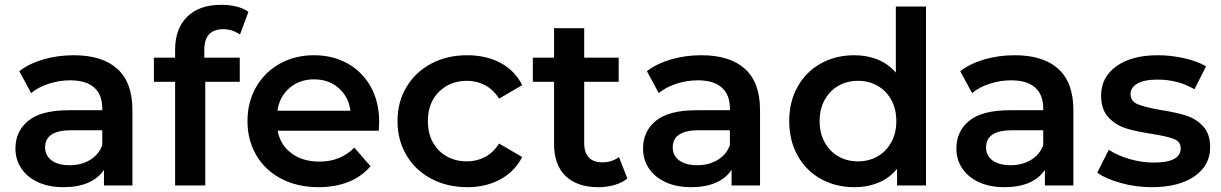

<svg xmlns="http://www.w3.org/2000/svg" viewBox="-20 -769 5063 796"><path d="M529 -313V0H411V-65Q388 -30 345.5 -11.5Q303 7 243 7Q183 7 138 -13.5Q93 -34 68.5 -70.5Q44 -107 44 -153Q44 -225 97.5 -268.5Q151 -312 266 -312H404V-320Q404 -376 370.5 -406Q337 -436 271 -436Q226 -436 182.5 -422Q139 -408 109 -383L60 -474Q102 -506 161 -523Q220 -540 286 -540Q404 -540 466.5 -483.5Q529 -427 529 -313ZM404 -167V-229H275Q167 -229 167 -158Q167 -124 194 -104Q221 -84 269 -84Q316 -84 352.5 -105.5Q389 -127 404 -167Z M827 -562V-530H974V-430H831V0H706V-430H618V-530H706V-564Q706 -650 756 -699.5Q806 -749 897 -749Q969 -749 1010 -720L975 -626Q943 -648 906 -648Q827 -648 827 -562Z M1550 -227H1131Q1142 -168 1188.5 -133.5Q1235 -99 1304 -99Q1392 -99 1449 -157L1516 -80Q1480 -37 1425 -15Q1370 7 1301 7Q1213 7 1146 -28Q1079 -63 1042.5 -125.5Q1006 -188 1006 -267Q1006 -345 1041.5 -407.5Q1077 -470 1140 -505Q1203 -540 1282 -540Q1360 -540 1421.5 -505.5Q1483 -471 1517.5 -408.5Q1552 -346 1552 -264Q1552 -251 1550 -227ZM1130 -310H1433Q1425 -368 1384 -404Q1343 -440 1282 -440Q1222 -440 1180.5 -404.5Q1139 -369 1130 -310Z M1628 -267Q1628 -346 1665 -408Q1702 -470 1767.5 -505Q1833 -540 1917 -540Q1996 -540 2055.5 -508Q2115 -476 2145 -416L2049 -360Q2026 -397 1991.5 -415.5Q1957 -434 1916 -434Q1846 -434 1800 -388.5Q1754 -343 1754 -267Q1754 -191 1799.5 -145.5Q1845 -100 1916 -100Q1957 -100 1991.5 -118.5Q2026 -137 2049 -174L2145 -118Q2114 -58 2054.5 -25.5Q1995 7 1917 7Q1834 7 1768 -28Q1702 -63 1665 -125.5Q1628 -188 1628 -267Z M2581 -29Q2559 -11 2527.5 -2Q2496 7 2461 7Q2373 7 2325 -39Q2277 -85 2277 -173V-430H2189V-530H2277V-652H2402V-530H2545V-430H2402V-176Q2402 -137 2421 -116.5Q2440 -96 2476 -96Q2518 -96 2546 -118Z M3131 -313V0H3013V-65Q2990 -30 2947.5 -11.5Q2905 7 2845 7Q2785 7 2740 -13.5Q2695 -34 2670.5 -70.5Q2646 -107 2646 -153Q2646 -225 2699.5 -268.5Q2753 -312 2868 -312H3006V-320Q3006 -376 2972.5 -406Q2939 -436 2873 -436Q2828 -436 2784.5 -422Q2741 -408 2711 -383L2662 -474Q2704 -506 2763 -523Q2822 -540 2888 -540Q3006 -540 3068.5 -483.5Q3131 -427 3131 -313ZM3006 -167V-229H2877Q2769 -229 2769 -158Q2769 -124 2796 -104Q2823 -84 2871 -84Q2918 -84 2954.5 -105.5Q2991 -127 3006 -167Z M3819 -742V0H3699V-69Q3668 -31 3622.5 -12Q3577 7 3522 7Q3445 7 3383.5 -27Q3322 -61 3287 -123.5Q3252 -186 3252 -267Q3252 -348 3287 -410Q3322 -472 3383.5 -506Q3445 -540 3522 -540Q3575 -540 3619 -522Q3663 -504 3694 -468V-742ZM3696 -267Q3696 -317 3675 -355Q3654 -393 3618 -413.5Q3582 -434 3537 -434Q3492 -434 3456 -413.5Q3420 -393 3399 -355Q3378 -317 3378 -267Q3378 -217 3399 -179Q3420 -141 3456 -120.5Q3492 -100 3537 -100Q3582 -100 3618 -120.5Q3654 -141 3675 -179Q3696 -217 3696 -267Z M4430 -313V0H4312V-65Q4289 -30 4246.5 -11.5Q4204 7 4144 7Q4084 7 4039 -13.5Q3994 -34 3969.5 -70.5Q3945 -107 3945 -153Q3945 -225 3998.5 -268.5Q4052 -312 4167 -312H4305V-320Q4305 -376 4271.5 -406Q4238 -436 4172 -436Q4127 -436 4083.5 -422Q4040 -408 4010 -383L3961 -474Q4003 -506 4062 -523Q4121 -540 4187 -540Q4305 -540 4367.5 -483.5Q4430 -427 4430 -313ZM4305 -167V-229H4176Q4068 -229 4068 -158Q4068 -124 4095 -104Q4122 -84 4170 -84Q4217 -84 4253.5 -105.5Q4290 -127 4305 -167Z M4529 -53 4577 -148Q4613 -124 4663.5 -109.5Q4714 -95 4763 -95Q4875 -95 4875 -154Q4875 -182 4846.5 -193Q4818 -204 4755 -214Q4689 -224 4647.5 -237Q4606 -250 4575.5 -282.5Q4545 -315 4545 -373Q4545 -449 4608.5 -494.5Q4672 -540 4780 -540Q4835 -540 4890 -527.5Q4945 -515 4980 -494L4932 -399Q4864 -439 4779 -439Q4724 -439 4695.5 -422.5Q4667 -406 4667 -379Q4667 -349 4697.5 -336.5Q4728 -324 4792 -313Q4856 -303 4897 -290Q4938 -277 4967.5 -246Q4997 -215 4997 -158Q4997 -83 4932 -38Q4867 7 4755 7Q4690 7 4628 -10Q4566 -27 4529 -53Z"/></svg>

Font: APTA Sans SemiBold
Style: Bold
Weight: 600
Version: Version 7.200